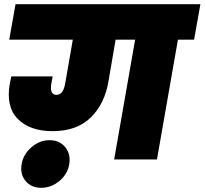

<svg xmlns="http://www.w3.org/2000/svg" viewBox="-20 -760 975 915"><path d="M524 0 624 -571H531L497 -373Q479 -265 412.5 -200Q346 -135 231 -135Q122 -135 64.5 -193.5Q7 -252 27 -363Q31 -385 34 -396H231L225 -364Q215 -308 249 -308Q282 -308 291 -364L327 -571H24L54 -740H935L905 -571H828L728 0ZM176 135Q129 135 102 102.5Q75 70 83 23Q91 -25 130 -58.5Q169 -92 216 -92Q264 -92 291 -58.5Q318 -25 310 23Q302 70 263 102.5Q224 135 176 135Z"/></svg>

Font: Poppins Black
Style: Italic
Weight: 900
Italic angle: -10°
Designer: Ninad Kale (Devanagari), Jonny Pinhorn (Latin)
Foundry: Indian Type Foundry
Version: Version 3.200;PS 1.000;hotconv 16.6.54;makeotf.lib2.5.65590